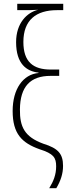

<svg xmlns="http://www.w3.org/2000/svg" viewBox="-20 -780 370 1002"><path d="M237 202H274C297 163 309 126 309 86C309 23 284 -6 206 -30C108 -66 83 -118 84 -209C85 -328 138 -384 244 -384H289V-417H245C153 -417 102 -457 102 -561C102 -675 168 -727 278 -727H310V-760H70V-727H110C131 -727 141 -727 179 -729C121 -715 64 -660 64 -560C64 -446 119 -408 181 -401V-399C100 -392 46 -315 46 -201C46 -82 94 -34 187 -1C260 22 273 43 273 88C273 132 259 166 237 202Z"/></svg>

Font: Noto Sans ExtraCondensed ExtraLight
Style: Regular
Weight: 200
Width: 2
Designer: Monotype Design Team
Foundry: Monotype Imaging Inc.
Version: Version 2.013